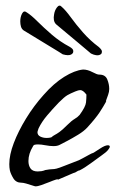

<svg xmlns="http://www.w3.org/2000/svg" viewBox="-20 -636 436 682"><path d="M321 -440Q313 -441 303 -446Q303 -446 290 -457Q277 -468 258.5 -483.5Q240 -499 222 -514Q204 -529 191.5 -539.5Q179 -550 179 -550Q173 -556 171.5 -565Q170 -574 172 -584Q174 -599 182.5 -610Q191 -621 199 -612Q213 -600 231.5 -574.5Q250 -549 275 -520.5Q300 -492 331 -469Q342 -459 342 -453.5Q342 -448 340 -445Q333 -438 321 -440ZM221 -440Q214 -440 203 -443Q202 -444 188 -452.5Q174 -461 153.5 -473.5Q133 -486 112.5 -498.5Q92 -511 78 -519.5Q64 -528 64 -528Q57 -533 54.5 -541.5Q52 -550 52 -560Q52 -576 58.5 -588Q65 -600 75 -592Q91 -582 113 -560Q135 -538 164 -513Q193 -488 227 -470Q239 -463 240 -457Q241 -451 239 -448Q234 -440 221 -440ZM107 26Q104 26 94 22.5Q84 19 73 16Q62 13 57 13H56Q37 13 27.5 -2.5Q18 -18 15 -31Q14 -36 13.5 -41.5Q13 -47 13 -53Q13 -86 29 -128Q45 -170 72.5 -215Q100 -260 135 -299Q171 -340 208 -363Q245 -386 275 -389Q291 -389 308 -380Q325 -371 332 -371H333Q354 -371 361 -354Q368 -337 368 -320Q368 -310 364 -299Q360 -288 357.5 -281Q355 -274 357 -276L358 -277Q347 -257 333.5 -236.5Q320 -216 290 -183Q278 -170 257.5 -157.5Q237 -145 218 -135Q199 -125 191 -121Q183 -117 170 -117Q157 -117 141.5 -120Q126 -123 115 -123Q109 -123 104 -122Q99 -121 97 -116Q81 -90 81 -64Q81 -48 88.5 -37.5Q96 -27 114 -27Q120 -27 127 -28Q134 -29 141 -32Q158 -35 165 -35Q172 -35 180.5 -37Q189 -39 209 -47Q231 -56 242.5 -60Q254 -64 260.5 -67Q267 -70 274 -74Q281 -78 296 -86Q307 -92 308.5 -92Q310 -92 314 -94.5Q318 -97 335 -108Q353 -120 363 -120Q370 -120 370 -115Q370 -111 363.5 -103Q357 -95 341 -84Q324 -72 302.5 -56Q281 -40 263 -31Q257 -30 252.5 -26.5Q248 -23 240 -21L184 3L185 2Q188 -1 178.5 2Q169 5 154.5 11Q140 17 126.5 21.5Q113 26 107 26ZM146 -146Q150 -146 154 -146.5Q158 -147 162 -148Q169 -154 175 -157Q181 -160 191 -167Q201 -174 219 -192Q234 -207 245 -213.5Q256 -220 263 -228Q284 -257 285.5 -272Q287 -287 287 -300Q275 -316 265 -316Q259 -316 247 -311Q230 -304 219.5 -298Q209 -292 189 -272Q166 -248 147 -225.5Q128 -203 117 -180Q116 -176 114.5 -172.5Q113 -169 113 -167Q113 -156 123 -151Q133 -146 146 -146Z"/></svg>

Font: Vujahday Script
Style: Regular
Weight: 400
Designer: Robert E. Leuschke
Foundry: Robert E. Leuschke
Version: Version 1.010; ttfautohint (v1.8.3)